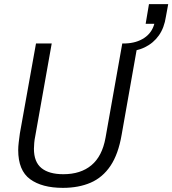

<svg xmlns="http://www.w3.org/2000/svg" viewBox="-20 -896 833 928"><path d="M284 12Q183 12 125.5 -30Q68 -72 68 -171Q68 -187 70.5 -208Q73 -229 76 -251L154 -686H230L150 -236Q147 -222 145.5 -205.5Q144 -189 144 -177Q144 -113 180.5 -83.5Q217 -54 286 -54Q370 -54 422 -97.5Q474 -141 490 -230L571 -686H646L568 -245Q552 -151 514 -94.5Q476 -38 418 -13Q360 12 284 12ZM579 -645 587 -686Q640 -688 677 -712.5Q714 -737 726 -781H684L700 -876H793L782 -816Q774 -762 748 -725Q722 -688 680 -667.5Q638 -647 579 -645Z"/></svg>

Font: Archivo SemiCondensed Light
Style: Italic
Weight: 300
Width: 4
Italic angle: -10°
Designer: Hector Gatti
Foundry: Omnibus-Type
Version: Version 2.001